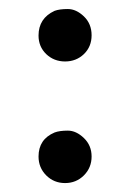

<svg xmlns="http://www.w3.org/2000/svg" viewBox="-20 -405 293 432"><path d="M66.7 -52.8Q66.7 -91.7 102.8 -106.9Q113.9 -111.1 132.6 -111.1Q151.4 -111.1 168.8 -94.4Q186.1 -77.8 186.1 -52.8Q186.1 -27.8 168.8 -10.4Q151.4 6.9 126.4 6.9Q101.4 6.9 84 -10.4Q66.7 -27.8 66.7 -52.8ZM66.7 -52.8Q66.7 -91.7 102.8 -106.9Q113.9 -111.1 132.6 -111.1Q151.4 -111.1 168.8 -94.4Q186.1 -77.8 186.1 -52.8Q186.1 -27.8 168.8 -10.4Q151.4 6.9 126.4 6.9Q101.4 6.9 84 -10.4Q66.7 -27.8 66.7 -52.8ZM66.7 -325Q66.7 -363.9 102.8 -380.6Q113.9 -384.7 132.6 -384.7Q151.4 -384.7 168.8 -368.1Q186.1 -351.4 186.1 -325.7Q186.1 -300 168.8 -283.3Q151.4 -266.7 126.4 -266.7Q101.4 -266.7 84 -283.3Q66.7 -300 66.7 -325Z"/></svg>

Font: Sree Krushnadevaraya
Style: Regular
Weight: 400
Designer: Purushoth Kumar Guthula
Foundry: Andhrapradesh Society for Knowledge Networks
Version: Version 1.0.5; ttfautohint (v1.2.42-39fb)